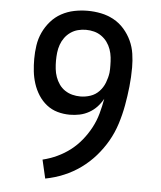

<svg xmlns="http://www.w3.org/2000/svg" viewBox="-53 -789 707 844"><g transform="rotate(5 300.0 -367.5)"><path d="M178 8 159 -74Q192 -82 223 -96.5Q254 -111 280.5 -131.5Q307 -152 328.5 -178.5Q350 -205 366 -235Q382 -265 391 -297.5Q400 -330 406 -364Q395 -344 380 -328Q365 -312 345.5 -301Q326 -290 304.5 -285.5Q283 -281 261 -281Q233 -281 206.5 -288.5Q180 -296 158.5 -313Q137 -330 122 -353.5Q107 -377 98.5 -403.5Q90 -430 87 -457Q84 -484 84 -512Q84 -542 88.5 -572Q93 -602 105.5 -629Q118 -656 138 -679Q158 -702 184.5 -716.5Q211 -731 240.5 -737Q270 -743 300 -743Q330 -743 359.5 -737Q389 -731 415.5 -716.5Q442 -702 462 -679Q482 -656 494.5 -629Q507 -602 511.5 -572Q516 -542 516 -512Q516 -469 511.5 -427Q507 -385 499.5 -343.5Q492 -302 479 -261Q466 -220 445 -183.5Q424 -147 396 -115Q368 -83 333.5 -58Q299 -33 259.5 -16.5Q220 0 178 8ZM300 -365Q323 -365 345 -372.5Q367 -380 383 -397Q399 -414 407.5 -436Q416 -458 419 -480Q420 -488 420 -496Q420 -504 420 -512Q420 -530 418 -548Q416 -566 410 -583Q404 -600 393.5 -614.5Q383 -629 368 -639.5Q353 -650 335.5 -654.5Q318 -659 300 -659Q282 -659 264.5 -654.5Q247 -650 232 -639.5Q217 -629 206.5 -614.5Q196 -600 190 -583Q184 -566 182 -548Q180 -530 180 -512Q180 -494 182 -476Q184 -458 190 -441Q196 -424 206.5 -409Q217 -394 232 -384Q247 -374 264.5 -369.5Q282 -365 300 -365Z"/></g></svg>

Font: Iosevka HT Medium Extended
Style: Regular
Weight: 500
Width: 7
Monospace: yes
Designer: Belleve Invis
Foundry: Belleve Invis
Version: Version 32.3.0; ttfautohint (v1.8.4)